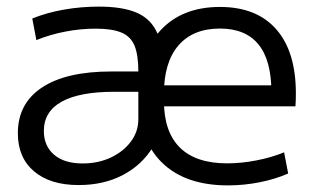

<svg xmlns="http://www.w3.org/2000/svg" viewBox="-20 -550 956 581"><path d="M230 -55.4Q277.3 -55.4 315.5 -73.4Q353.6 -91.4 376.1 -121.7Q398.6 -152 398.6 -188.7V-272.3H326.7Q220.4 -272.3 166.5 -242.3Q112.7 -212.3 112.7 -153.7Q112.7 -108.4 143.6 -81.9Q174.4 -55.4 230 -55.4ZM218 10Q131.7 10 82.8 -31.7Q34 -73.3 34 -147Q34 -237 107.2 -285.3Q180.3 -333.7 316.6 -333.7H398.6Q398.6 -384 387 -412Q375.3 -440 347.1 -451.6Q319 -463.3 269.7 -463.3Q223.7 -463.3 177.7 -454.4Q131.7 -445.6 90 -428.6L77.7 -494Q122 -512 174 -521Q226 -530 279 -530Q352.4 -530 395.4 -510.8Q438.4 -491.7 457.2 -447Q476 -402.3 476 -327V-230Q476 -160 443 -105.5Q410 -51 352 -20.5Q294 10 218 10ZM670 11Q539.6 11 469.1 -59Q398.6 -129 398.6 -259Q398.6 -385 464.5 -457Q530.3 -529 645.6 -529Q756.7 -529 816 -461.3Q875.3 -393.7 875.3 -267.7Q875.3 -257.7 875 -246.7Q874.7 -235.6 874 -228.3H442V-291.7H815.9L801.3 -271Q801.3 -367.6 762.1 -415.6Q723 -463.6 645.6 -463.6Q564 -463.6 520 -412.5Q476 -361.3 476 -265.7V-245.7Q476 -151 524.4 -103.4Q572.7 -55.7 667.3 -55.7Q710.3 -55.7 756.5 -64.7Q802.7 -73.7 839.7 -89.1L852 -25Q813.7 -8 766 1.5Q718.3 11 670 11Z"/></svg>

Font: M PLUS 1 Thin
Style: Regular
Weight: 100
Designer: Coji Morishita
Foundry: UNDERFOREST DESIGN
Version: Version 1.001